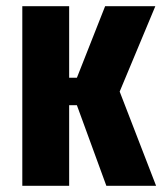

<svg xmlns="http://www.w3.org/2000/svg" viewBox="-20 -598 529 618"><path d="M51.8 0V-578.1H202.6V-347.7H227.5L318.4 -578.1H480L365.2 -303.2L482.4 0H322.3L227.5 -259.3H202.6V0Z"/></svg>

Font: Oswald
Style: DemiBold
Weight: 600
Designer: Vernon Adams
Foundry: Vernon Adams
Version: 3.0; ttfautohint (v0.95) -l 8 -r 50 -G 200 -x 0 -w "G" -W -c